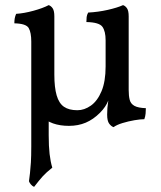

<svg xmlns="http://www.w3.org/2000/svg" viewBox="-20 -487 629 749"><path d="M170 -107V40Q170 84 173.5 114Q177 144 184 167Q160 186 146.5 201Q133 216 113 242Q106 239 100.5 232.5Q95 226 93 220Q95 205 97 188Q99 171 100.5 146.5Q102 122 102 85V-180ZM423 9Q414 6 406 -4.5Q398 -15 398 -40Q398 -53 399 -66Q400 -79 402.5 -95.5Q405 -112 409 -136H482Q482 -113 486 -97.5Q490 -82 504.5 -74Q519 -66 549 -65Q549 -55 548 -44Q547 -33 543 -22Q528 -22 504.5 -18Q481 -14 458 -7Q435 0 423 9ZM392 -330Q392 -365 379.5 -382.5Q367 -400 317 -401Q317 -412 318 -420.5Q319 -429 324 -438Q363 -440 400.5 -448.5Q438 -457 460 -467Q469 -464 475.5 -454.5Q482 -445 482 -423V-133L403 -96Q393 -70 370 -47Q344 -21 314.5 -8.5Q285 4 249 4Q179 4 140.5 -34.5Q102 -73 102 -174V-325Q102 -360 92 -377.5Q82 -395 36 -396Q36 -407 37.5 -415.5Q39 -424 43 -433Q74 -435 110.5 -445Q147 -455 170 -467Q179 -464 185.5 -454.5Q192 -445 192 -423V-196Q192 -146 201 -115Q210 -84 229.5 -70.5Q249 -57 282 -57Q309 -57 334.5 -75Q360 -93 376 -131Q392 -169 392 -228Z"/></svg>

Font: Vollkorn
Style: Regular
Weight: 400
Designer: Friedrich Althausen
Foundry: Friedrich Althausen
Version: Version 5.001